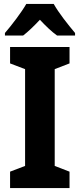

<svg xmlns="http://www.w3.org/2000/svg" viewBox="-20 -952 404 972"><path d="M252 -932H113C90 -891 38 -823 5 -785V-772H97C123 -792 150 -818 182 -852C213 -819 241 -792 269 -772H360V-785C323 -829 277 -887 252 -932ZM332 0V-83L257 -112V-602L332 -631V-714H31V-631L107 -602V-112L31 -83V0Z"/></svg>

Font: Noto Sans Oriya Cond Bold
Style: Bold
Weight: 700
Width: 3
Designer: Amélie Bonet and Sol Matas
Foundry: Google LLC
Version: Version 2.006